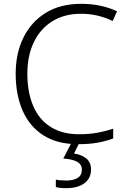

<svg xmlns="http://www.w3.org/2000/svg" viewBox="-20 -744 663 1004"><path d="M404 -672Q316 -672 253 -632.5Q190 -593 156.5 -522.5Q123 -452 123 -359Q123 -263 153 -191.5Q183 -120 243.5 -81Q304 -42 394 -42Q446 -42 489.5 -50Q533 -58 572 -71V-20Q535 -6 491 2Q447 10 388 10Q280 10 207.5 -36Q135 -82 98.5 -165Q62 -248 62 -359Q62 -465 102.5 -547.5Q143 -630 219.5 -677Q296 -724 405 -724Q509 -724 592 -685L569 -634Q492 -672 404 -672ZM456 142Q456 188 421.5 214Q387 240 326 240Q292 240 272 234V195Q292 200 327 200Q364 200 386 186.5Q408 173 408 143Q408 115 382.5 101.5Q357 88 311 85L355 0H396L367 59Q406 64 431 84.5Q456 105 456 142Z"/></svg>

Font: Noto Sans Tamil Light
Style: Regular
Weight: 300
Designer: Jelle Bosma - Monotype Design Team
Foundry: Monotype Imaging Inc.
Version: Version 2.004; ttfautohint (v1.8.4.7-5d5b)